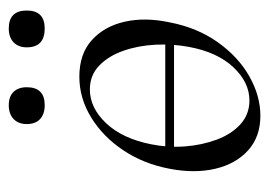

<svg xmlns="http://www.w3.org/2000/svg" viewBox="-108 -492 614 438"><g transform="rotate(-90 199.0 -273.0)"><path d="M64 -183V-203H343V-183ZM154 14Q106 14 75 -14Q44 -42 33 -89Q22 -136 33 -193Q44 -252 75 -298.5Q106 -345 150 -372Q194 -399 243 -399Q295 -399 326.5 -370.5Q358 -342 368.5 -295.5Q379 -249 367 -193Q355 -130 321.5 -83Q288 -36 243.5 -11Q199 14 154 14ZM189 -11Q230 -11 264.5 -47.5Q299 -84 311 -149Q318 -186 316 -225.5Q314 -265 302 -299Q290 -333 268 -354Q246 -375 214 -375Q172 -375 137 -338Q102 -301 89 -236Q81 -197 84 -158Q87 -119 99.5 -85.5Q112 -52 134.5 -31.5Q157 -11 189 -11ZM178 -478Q158 -478 146.5 -488.5Q135 -499 135 -519Q135 -538 146.5 -549Q158 -560 178 -560Q198 -560 208.5 -549Q219 -538 219 -519Q219 -478 178 -478ZM353 -478Q310 -478 310 -519Q310 -538 321.5 -549Q333 -560 353 -560Q394 -560 394 -519Q394 -478 353 -478Z"/></g></svg>

Font: Cormorant
Style: Italic
Weight: 400
Italic angle: -10°
Designer: Christian Thalmann (Catharsis Fonts)
Foundry: Catharsis Fonts
Version: Version 4.000